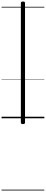

<svg xmlns="http://www.w3.org/2000/svg" viewBox="-20 -1536 596 2494"><path d="M278 76Q251 76 251 57V-1497Q251 -1516 278 -1516Q305 -1516 305 -1497V57Q305 76 278 76ZM0 928H556V938H0ZM0 -20H556V0H0ZM0 -505H556V-500H0ZM0 -1448H556V-1438H0Z"/></svg>

Font: Playwrite ID Guides
Style: Regular
Weight: 400
Designer: Veronika Burian, José Scaglione
Foundry: TypeTogether
Version: Version 1.003